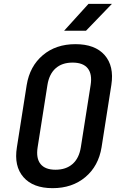

<svg xmlns="http://www.w3.org/2000/svg" viewBox="-20 -970 640 1000"><path d="M254 10Q152 10 102 -47.5Q52 -105 68 -203L119 -527Q135 -625 203 -682.5Q271 -740 373 -740Q475 -740 525 -683Q575 -626 560 -528L509 -203Q493 -105 424.5 -47.5Q356 10 254 10ZM269 -86Q324 -86 358 -116Q392 -146 401 -203L452 -527Q461 -584 437 -614Q413 -644 358 -644Q303 -644 269.5 -614Q236 -584 227 -527L176 -203Q167 -146 191 -116Q215 -86 269 -86ZM314 -810 441 -950H563L428 -810Z"/></svg>

Font: NKDuy Mono SemiBold
Style: Italic
Weight: 600
Italic angle: -9°
Monospace: yes
Designer: NKDuy
Foundry: NKDuy
Version: Version 2.251; ttfautohint (v1.8.4.7-5d5b)